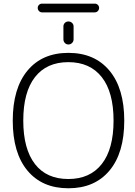

<svg xmlns="http://www.w3.org/2000/svg" viewBox="-20 -1057 741 1051"><path d="M171.9 -158.2Q235.4 -77.1 354 -77.1Q472.7 -77.1 537.1 -159.2Q601.6 -241.2 601.6 -397Q601.6 -552.7 537.1 -634.8Q472.7 -716.8 354 -716.8Q235.4 -716.8 171.4 -634.8Q107.4 -552.7 107.4 -397Q107.4 -241.2 171.9 -158.2ZM210 -989.3Q200.2 -989.3 193.4 -996.6Q186.5 -1003.9 186.5 -1013.7Q186.5 -1023.4 193.4 -1030.3Q200.2 -1037.1 210 -1037.1H499Q508.8 -1037.1 515.6 -1030.3Q522.5 -1023.4 522.5 -1013.7Q522.5 -1003.9 515.6 -996.6Q508.8 -989.3 499 -989.3ZM327.1 -841.8V-912.1Q327.1 -923.8 335 -931.6Q342.8 -939.5 354.5 -939.5Q366.2 -939.5 374.5 -931.6Q382.8 -923.8 382.8 -912.1V-841.8Q382.8 -830.1 374.5 -821.8Q366.2 -813.5 354.5 -813.5Q342.8 -813.5 335 -821.8Q327.1 -830.1 327.1 -841.8ZM49.8 -396.5Q49.8 -573.2 130.4 -670.4Q210.9 -767.6 354.5 -767.6Q498 -767.6 579.1 -670.4Q660.2 -573.2 660.2 -396.5Q660.2 -219.7 579.1 -123Q498 -26.4 354.5 -26.4Q210.9 -26.4 130.4 -123Q49.8 -219.7 49.8 -396.5Z"/></svg>

Font: Gen Jyuu Gothic P Light
Style: Regular
Weight: 200
Designer: [Source Han Sans]
Ryoko NISHIZUKA  (kana & ideographs); Paul D. Hunt (Latin, Greek & Cyrillic); Wenlong ZHANG  (bopomofo
Version: Version 1.002.20150607